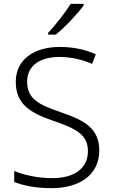

<svg xmlns="http://www.w3.org/2000/svg" viewBox="-20 -968 586 998"><path d="M415 -940V-948H347C321 -904 267 -836 230 -797V-788H270C320 -828 385 -899 415 -940ZM496 -186C496 -301 419 -343 292 -386C183 -424 121 -453 121 -544C121 -628 190 -672 288 -672C345 -672 403 -660 459 -636L478 -686C422 -711 360 -724 290 -724C159 -724 62 -660 62 -543C62 -428 135 -382 254 -341C380 -298 437 -267 437 -182C437 -89 361 -42 252 -42C173 -42 104 -59 54 -79V-22C100 -4 163 10 249 10C392 10 496 -58 496 -186Z"/></svg>

Font: Noto Sans Sinhala UI Light
Style: Regular
Weight: 300
Designer: Jelle Bosma - Monotype Design Team
Foundry: Monotype Imaging Inc.
Version: Version 2.006